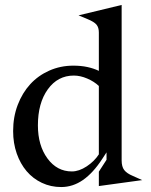

<svg xmlns="http://www.w3.org/2000/svg" viewBox="-20 -745 610 775"><path d="M227 10Q185 10 149 -7Q113 -24 87.5 -54Q62 -84 47.5 -125.5Q33 -167 33 -216Q33 -273 51.5 -321.5Q70 -370 102 -405Q134 -440 179 -460Q224 -480 276 -480Q307 -480 332.5 -474.5Q358 -469 379 -459V-614Q379 -634 369.5 -645.5Q360 -657 333 -668L297 -683L471 -725V-98Q471 -72 481.5 -58.5Q492 -45 516 -35L554 -18L379 6V-52L410 -100V-130L393 -104Q356 -47 315 -18.5Q274 10 227 10ZM133 -239Q133 -158 171.5 -105.5Q210 -53 270 -53Q299 -53 330 -73.5Q361 -94 379 -122V-398Q360 -416 332 -428Q304 -440 278 -440Q213 -440 173 -384.5Q133 -329 133 -239Z"/></svg>

Font: Redaction
Style: Regular
Weight: 400
Designer: Jeremy Mickel / Forest Young
Foundry: MCKL
Version: Version 2.001; Redaction